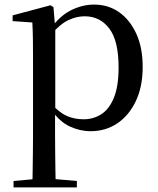

<svg xmlns="http://www.w3.org/2000/svg" viewBox="-20 -557 687 837"><path d="M39 260V232L150 222H200L315 232V260ZM121 260Q122 223 122.5 182Q123 141 123.5 99.5Q124 58 124 23V-293Q124 -344 123.5 -383.5Q123 -423 121 -459L35 -465V-490L200 -534L213 -526L220 -443L221 -437V-78L220 -67V23Q220 57 220.5 98.5Q221 140 221.5 181.5Q222 223 223 260ZM375 15Q329 15 284.5 -5.5Q240 -26 203 -79H190L205 -103Q240 -65 272.5 -51Q305 -37 345 -37Q387 -37 421.5 -59Q456 -81 476.5 -131Q497 -181 497 -263Q497 -379 456.5 -432.5Q416 -486 349 -486Q314 -486 278.5 -469.5Q243 -453 201 -405L189 -429H199Q238 -486 288 -511.5Q338 -537 390 -537Q452 -537 499 -504Q546 -471 574 -410.5Q602 -350 602 -265Q602 -179 572 -116Q542 -53 491 -19Q440 15 375 15Z"/></svg>

Font: Noto Serif JP ExtraLight Medium
Style: Regular
Weight: 500
Version: Version 2.003-H1;hotconv 1.1.1;makeotfexe 2.6.0